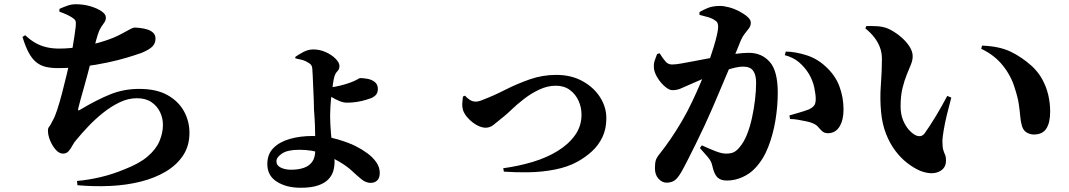

<svg xmlns="http://www.w3.org/2000/svg" viewBox="-20 -823 5040 905"><path d="M343 30Q399 25 455.5 11.5Q512 -2 567 -25Q637 -52 676.5 -86Q716 -120 732 -158.5Q748 -197 748 -234Q748 -266 734.5 -294.5Q721 -323 694 -341.5Q667 -360 625 -360Q584 -360 543.5 -340.5Q503 -321 465 -290.5Q427 -260 395 -226Q363 -192 340 -164Q329 -152 321 -136.5Q313 -121 303 -110Q293 -99 277 -99Q259 -99 243 -117Q227 -135 216.5 -160Q206 -185 206 -208Q206 -219 212 -226Q218 -233 228 -254Q238 -270 249.5 -305Q261 -340 272.5 -384Q284 -428 294 -470Q304 -512 311 -543Q318 -575 323 -604Q328 -633 331.5 -657Q335 -681 337 -699Q339 -718 335.5 -725.5Q332 -733 319 -741Q308 -748 294 -754.5Q280 -761 260 -768V-781Q282 -791 300 -797Q318 -803 337 -803Q374 -803 406 -793.5Q438 -784 458.5 -770Q479 -756 479 -741Q479 -727 472 -717.5Q465 -708 456.5 -695Q448 -682 441 -660Q434 -638 426.5 -608Q419 -578 411 -543Q403 -512 394 -477.5Q385 -443 375.5 -410Q366 -377 359 -351.5Q352 -326 349 -313Q347 -305 349 -303Q351 -301 358 -306Q435 -352 499 -378Q563 -404 636 -404Q718 -404 770 -374.5Q822 -345 847.5 -298Q873 -251 873 -197Q873 -136 843.5 -91Q814 -46 762.5 -15Q711 16 643.5 33Q576 50 499.5 53.5Q423 57 345 50ZM253 -502Q220 -502 195 -508Q170 -514 150.5 -530Q131 -546 115.5 -574.5Q100 -603 86 -649L99 -657Q122 -635 146.5 -621Q171 -607 199 -600.5Q227 -594 258 -594Q312 -594 367.5 -604Q423 -614 471 -629.5Q519 -645 550 -662Q581 -679 594.5 -686Q608 -693 613 -693Q625 -693 641.5 -691Q658 -689 674.5 -684Q691 -679 702 -668.5Q713 -658 713 -641Q713 -619 698.5 -604Q684 -589 648 -574Q623 -565 582 -552.5Q541 -540 487.5 -528.5Q434 -517 374 -509.5Q314 -502 253 -502Z M1397 62Q1330 62 1285 33.5Q1240 5 1240 -50Q1240 -96 1268.5 -125Q1297 -154 1345.5 -168Q1394 -182 1453 -182Q1519 -182 1572 -166Q1625 -150 1655 -135Q1685 -120 1711 -101Q1737 -82 1753.5 -58.5Q1770 -35 1770 -8Q1770 16 1758 27.5Q1746 39 1727 39Q1705 39 1684.5 22.5Q1664 6 1639 -17.5Q1614 -41 1577 -62Q1543 -82 1498 -99.5Q1453 -117 1390 -117Q1336 -117 1309.5 -99.5Q1283 -82 1283 -63Q1283 -43 1303.5 -33Q1324 -23 1352 -23Q1387 -23 1412.5 -32Q1438 -41 1452 -61Q1466 -81 1466 -115Q1466 -155 1465.5 -183.5Q1465 -212 1464.5 -232.5Q1464 -253 1462.5 -270.5Q1461 -288 1460 -307Q1460 -321 1459 -349Q1458 -377 1456.5 -409Q1455 -441 1454 -466.5Q1453 -492 1452 -500Q1451 -511 1446.5 -517Q1442 -523 1432 -528Q1419 -537 1400.5 -541.5Q1382 -546 1372 -548V-555Q1389 -567 1411 -578.5Q1433 -590 1457 -590Q1487 -590 1515 -577.5Q1543 -565 1561.5 -546.5Q1580 -528 1580 -512Q1580 -497 1571 -488Q1562 -479 1557 -465Q1553 -453 1549.5 -428.5Q1546 -404 1542.5 -375Q1539 -346 1537.5 -320Q1536 -294 1536 -279Q1536 -261 1537 -239.5Q1538 -218 1540 -195Q1542 -172 1545 -145Q1549 -121 1553 -101.5Q1557 -82 1557 -61Q1557 -39 1551 -17.5Q1545 4 1528 22Q1511 40 1479.5 51Q1448 62 1397 62ZM1615 -339Q1599 -339 1579.5 -347Q1560 -355 1542.5 -366Q1525 -377 1514 -384L1512 -415Q1521 -414 1527 -413Q1533 -412 1540 -412Q1552 -412 1579.5 -418.5Q1607 -425 1632 -434Q1653 -442 1664 -448.5Q1675 -455 1677 -455Q1692 -455 1712 -451.5Q1732 -448 1746.5 -436.5Q1761 -425 1761 -404Q1761 -390 1755 -380Q1749 -370 1731 -361Q1723 -358 1705.5 -352.5Q1688 -347 1664.5 -343Q1641 -339 1615 -339Z M2352 -30Q2425 -40 2491.5 -60Q2558 -80 2609.5 -112Q2661 -144 2691 -186.5Q2721 -229 2721 -283Q2721 -317 2707 -348Q2693 -379 2666 -399Q2639 -419 2600 -419Q2561 -419 2522.5 -401Q2484 -383 2451 -357.5Q2418 -332 2393.5 -308.5Q2369 -285 2355 -274Q2324 -249 2307 -235Q2290 -221 2269 -221Q2250 -221 2228 -233Q2206 -245 2188 -264Q2170 -283 2163 -302Q2158 -319 2159 -336.5Q2160 -354 2162 -368L2172 -372Q2178 -364 2192 -354Q2206 -344 2222 -344Q2228 -344 2237 -346Q2246 -348 2257 -353Q2307 -372 2362 -400Q2417 -428 2477 -449Q2537 -470 2602 -470Q2672 -470 2725 -441Q2778 -412 2808 -365.5Q2838 -319 2838 -266Q2838 -215 2819.5 -176.5Q2801 -138 2770.5 -110Q2740 -82 2702 -61Q2657 -36 2596.5 -24Q2536 -12 2472.5 -11Q2409 -10 2355 -14Z M3121 38Q3101 38 3084 19.5Q3067 1 3067 -30Q3067 -55 3071.5 -68.5Q3076 -82 3091 -100Q3115 -130 3141 -168Q3167 -206 3193.5 -251Q3220 -296 3243 -345Q3265 -391 3284 -436.5Q3303 -482 3318 -524Q3333 -566 3343.5 -600Q3354 -634 3359.5 -659Q3365 -684 3365 -696Q3365 -707 3362 -714.5Q3359 -722 3350 -727Q3338 -736 3318 -742Q3298 -748 3277 -753V-766Q3293 -776 3316.5 -785.5Q3340 -795 3374 -795Q3392 -795 3416.5 -788.5Q3441 -782 3464 -770Q3487 -758 3503 -744Q3519 -730 3519 -716Q3519 -702 3510.5 -690Q3502 -678 3491.5 -665.5Q3481 -653 3473 -635Q3464 -612 3447.5 -572.5Q3431 -533 3411 -485.5Q3391 -438 3371 -391Q3351 -344 3336 -309Q3320 -272 3300.5 -230Q3281 -188 3260.5 -146.5Q3240 -105 3222.5 -70.5Q3205 -36 3192 -13Q3174 18 3159 28Q3144 38 3121 38ZM3406 28Q3377 28 3361.5 13Q3346 -2 3337 -43Q3335 -53 3330.5 -62Q3326 -71 3314.5 -85Q3303 -99 3279 -125L3288 -138Q3325 -121 3353.5 -110Q3382 -99 3402 -99Q3427 -99 3440.5 -106.5Q3454 -114 3466 -129Q3486 -152 3500.5 -188Q3515 -224 3524.5 -267.5Q3534 -311 3539 -354Q3544 -397 3544 -433Q3544 -470 3530 -489.5Q3516 -509 3483 -509Q3461 -509 3428.5 -500Q3396 -491 3359.5 -477.5Q3323 -464 3288.5 -449.5Q3254 -435 3228 -423Q3205 -413 3188 -405.5Q3171 -398 3149 -398Q3135 -398 3116 -413.5Q3097 -429 3082 -452Q3067 -475 3063 -496Q3060 -519 3065.5 -536Q3071 -553 3077 -568L3089 -572Q3105 -547 3117 -533Q3129 -519 3148 -519Q3164 -519 3189.5 -523.5Q3215 -528 3247 -534Q3279 -540 3315.5 -547Q3352 -554 3390 -560Q3415 -565 3449.5 -569.5Q3484 -574 3510 -574Q3570 -574 3608 -531.5Q3646 -489 3646 -386Q3646 -322 3635 -255.5Q3624 -189 3601 -130Q3578 -71 3539 -30Q3515 -4 3479.5 12Q3444 28 3406 28ZM3884 -195Q3866 -195 3856 -204Q3846 -213 3837 -224Q3828 -235 3811 -242Q3800 -247 3781 -251Q3762 -255 3742 -258.5Q3722 -262 3704 -262L3701 -279Q3723 -285 3739.5 -290Q3756 -295 3769 -299Q3782 -303 3792 -307Q3809 -315 3817 -325Q3825 -335 3825 -356Q3825 -378 3818 -411Q3811 -444 3792 -476Q3772 -508 3745 -530.5Q3718 -553 3679 -563L3684 -580Q3730 -579 3780.5 -563Q3831 -547 3870 -511Q3916 -470 3936 -417.5Q3956 -365 3956 -307Q3956 -258 3937.5 -227Q3919 -196 3884 -195Z M4317 -18Q4287 -31 4256.5 -54.5Q4226 -78 4200 -112.5Q4174 -147 4156 -193Q4138 -239 4133 -296Q4127 -357 4132 -423Q4137 -489 4137 -545Q4137 -575 4127.5 -600Q4118 -625 4101 -647Q4084 -669 4059 -689L4063 -700Q4084 -701 4113 -699.5Q4142 -698 4166 -688Q4193 -676 4220 -654.5Q4247 -633 4264.5 -607.5Q4282 -582 4282 -558Q4282 -539 4273.5 -518.5Q4265 -498 4254 -471Q4243 -444 4234 -408Q4225 -372 4225 -322Q4225 -284 4237 -255.5Q4249 -227 4266 -209Q4283 -191 4297 -185Q4308 -180 4318.5 -181.5Q4329 -183 4338 -194Q4363 -229 4390.5 -274.5Q4418 -320 4445 -371L4464 -363Q4453 -323 4443.5 -283.5Q4434 -244 4428.5 -211.5Q4423 -179 4422 -161Q4422 -129 4426.5 -115Q4431 -101 4435 -92.5Q4439 -84 4439 -66Q4439 -28 4404 -13Q4369 2 4317 -18ZM4853 -189Q4836 -189 4820 -198Q4804 -207 4797 -229Q4791 -250 4789 -274Q4787 -298 4782.5 -330Q4778 -362 4764 -405Q4747 -464 4707 -514Q4667 -564 4605 -593L4609 -608Q4690 -605 4742.5 -580Q4795 -555 4842 -513Q4873 -485 4892.5 -449.5Q4912 -414 4921 -375.5Q4930 -337 4930 -297Q4930 -245 4912 -217Q4894 -189 4853 -189Z"/></svg>

Font: Noto Serif HK ExtraLight ExtraBold
Style: Regular
Weight: 800
Version: Version 2.003-H1;hotconv 1.1.1;makeotfexe 2.6.0